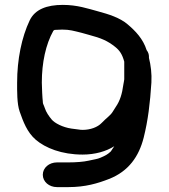

<svg xmlns="http://www.w3.org/2000/svg" viewBox="-20 -759 689 785"><path d="M234.4 -638C265.5 -638 280.5 -632.9 312.7 -625.1L342.5 -616.8C394.3 -603.2 420.5 -591.6 450.8 -567.4C469.5 -552.5 480 -536.5 488 -506.9V-434.7C488 -429.7 485.8 -424.2 484.2 -412.3C479.4 -376 470.7 -347 453.7 -322.5L440.4 -301.5C430.4 -285.7 415.9 -277.6 395.5 -256.2C378.9 -238.8 349.4 -228 317.9 -228C311.6 -228 306.1 -228.6 301 -229.5L271.8 -233.3C236.5 -238.4 203.3 -255.8 191.4 -270.2C180.2 -283.7 168.7 -299.8 163 -317.7C158.8 -330.9 155 -333.7 155 -342.9V-344.9C153.4 -354 151 -405.5 151 -421.6C151 -502.3 166.9 -577.6 198.2 -633.3C202.3 -636.2 201.4 -637 208.2 -637H209.3C219.8 -637.6 229.3 -638 234.4 -638ZM447.2 -161.2C444.1 -156 439.9 -149.7 433.1 -139.9C421.1 -128.5 411.7 -123 390.6 -114.1C377 -108.3 369.1 -108.3 341.8 -102C322.3 -97.5 291 -95 259.5 -95H213C180.7 -95 155 -73 155 -44.5C155 -16 180.7 6 213 6H259.5C329.4 6 379.7 -9.4 425.1 -27C506.3 -58.5 548.2 -120.1 567.4 -196.1C585.3 -267.2 593.7 -338.3 599 -421.5C601 -457.7 596.6 -492.5 589 -522.3V-527C589 -536.4 586.3 -545.4 579.6 -553.9C564.6 -601 533.6 -632.5 501.8 -659.5C469.8 -686.8 424.5 -700.8 380.2 -712.8C339.9 -723.7 295.9 -739 236.8 -739C171.2 -739 123 -720.8 101.4 -675.6C68.6 -606.9 50 -515.7 50 -421.1C50 -388 49 -334.8 60.5 -302.6C74.7 -262.7 90.1 -218.8 126.3 -187.6C165.3 -154.2 231.8 -127 317.9 -127C368.7 -127 414.3 -140.2 447.2 -161.2Z"/></svg>

Font: NumbBunny
Style: Bk
Weight: 400
Designer: Robert Jablonski
Foundry: Cannot Into Space Fonts
Version: Version 1.0